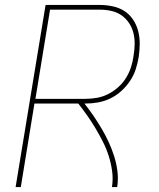

<svg xmlns="http://www.w3.org/2000/svg" viewBox="-20 -755 640 775"><path d="M43 0 164 -735H383Q409 -735 435 -729.5Q461 -724 482 -710.5Q503 -697 517 -676Q531 -655 537.5 -630.5Q544 -606 544 -579.5Q544 -553 540 -526Q536 -501 528 -476Q520 -451 505 -428.5Q490 -406 469.5 -387.5Q449 -369 425 -357.5Q401 -346 375.5 -341.5Q350 -337 324 -337H321Q340 -313 357 -288Q374 -263 389.5 -237Q405 -211 418 -183Q431 -155 440.5 -125.5Q450 -96 454 -64Q458 -32 453 0H432Q437 -33 432.5 -65Q428 -97 418.5 -126.5Q409 -156 395 -183.5Q381 -211 365.5 -237Q350 -263 332.5 -288Q315 -313 296 -337H119L64 0ZM123 -356H324Q347 -356 370.5 -360Q394 -364 416 -375Q438 -386 456.5 -402.5Q475 -419 488 -439.5Q501 -460 508.5 -483Q516 -506 519 -529Q523 -552 523.5 -576Q524 -600 518.5 -622Q513 -644 500.5 -662.5Q488 -681 470 -693.5Q452 -706 429 -711Q406 -716 383 -716H182Z"/></svg>

Font: Iosevka Curly Thin Extended
Style: Italic
Weight: 100
Width: 7
Italic angle: -9°
Monospace: yes
Designer: Belleve Invis
Foundry: Belleve Invis
Version: Version 11.1.0; ttfautohint (v1.8.3)